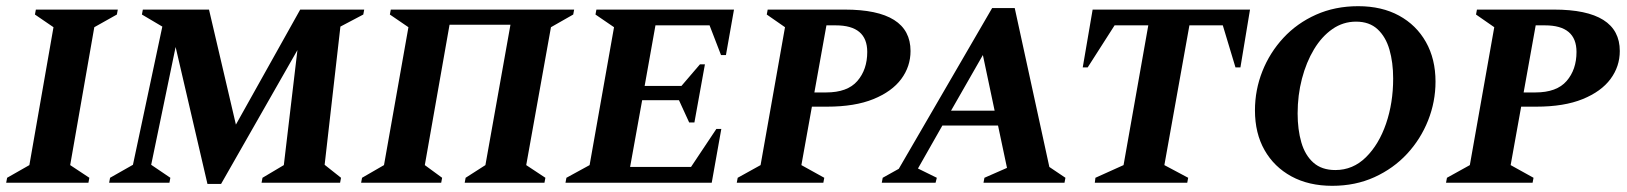

<svg xmlns="http://www.w3.org/2000/svg" viewBox="-34 -591 5261 621"><path d="M-14 0 -11 -16 61 -57 139 -503 79 -544 82 -560H347L344 -544L271 -503L193 -57L255 -16L252 0Z M319 0 322 -16 396 -58 491 -505 425 -544 428 -560H642L729 -188L937 -560H1144L1141 -544L1067 -505L1016 -58L1069 -16L1066 0H812L815 -16L884 -57L928 -429L681 4H637L534 -439L455 -58L517 -16L514 0Z M1134 0 1137 -16 1208 -57 1287 -503 1227 -544 1230 -560H1823L1820 -544L1748 -503L1668 -57L1730 -16L1727 0H1469L1472 -16L1536 -57L1617 -511H1420L1340 -57L1396 -16L1393 0Z M1795 0 1798 -16 1873 -57 1952 -503 1892 -544 1895 -560H2340L2314 -413H2298L2261 -509H2086L2051 -313H2170L2230 -383H2246L2212 -195H2195L2162 -267H2043L2004 -51H2201L2283 -174H2299L2268 0Z M2349 0 2352 -16 2426 -57 2505 -503 2446 -544 2449 -560H2698Q2911 -560 2911 -426Q2911 -376 2881 -335.5Q2851 -295 2791 -270.5Q2731 -246 2641 -246H2592L2558 -57L2632 -16L2629 0ZM2639 -509 2600 -292H2638Q2707 -292 2739 -329Q2771 -366 2771 -423Q2771 -509 2669 -509Z M2818 0 2821 -16 2873 -45 3175 -565H3248L3360 -51L3412 -16L3409 0H3147L3150 -16L3223 -48L3194 -185H3014L2935 -46L2996 -16L2992 0ZM3042 -233H3183L3145 -413Z M3507 0 3509 -16 3600 -57 3680 -509H3571L3484 -373H3468L3500 -560H4009L3978 -373H3962L3921 -509H3813L3732 -57L3809 -16L3806 0Z M4275 10Q4199 10 4143 -20.5Q4087 -51 4056 -105.5Q4025 -160 4025 -234Q4025 -300 4049 -360.5Q4073 -421 4117 -468.5Q4161 -516 4222.5 -543.5Q4284 -571 4359 -571Q4435 -571 4491 -540.5Q4547 -510 4578 -455Q4609 -400 4609 -327Q4609 -262 4585 -201.5Q4561 -141 4517 -93.5Q4473 -46 4411.5 -18Q4350 10 4275 10ZM4285 -41Q4342 -41 4384 -82.5Q4426 -124 4449 -191Q4472 -258 4472 -337Q4472 -389 4460 -430.5Q4448 -472 4421.5 -496.5Q4395 -521 4352 -521Q4310 -521 4275.5 -497Q4241 -473 4216 -431.5Q4191 -390 4177 -336.5Q4163 -283 4163 -224Q4163 -172 4175 -130.5Q4187 -89 4214 -65Q4241 -41 4285 -41Z M4643 0 4646 -16 4720 -57 4799 -503 4740 -544 4743 -560H4992Q5205 -560 5205 -426Q5205 -376 5175 -335.5Q5145 -295 5085 -270.5Q5025 -246 4935 -246H4886L4852 -57L4926 -16L4923 0ZM4933 -509 4894 -292H4932Q5001 -292 5033 -329Q5065 -366 5065 -423Q5065 -509 4963 -509Z"/></svg>

Font: Spectral SC
Style: Bold Italic
Weight: 700
Italic angle: -10°
Designer: Jean-Baptiste Levee
Foundry: Production Type
Version: Version 2.001